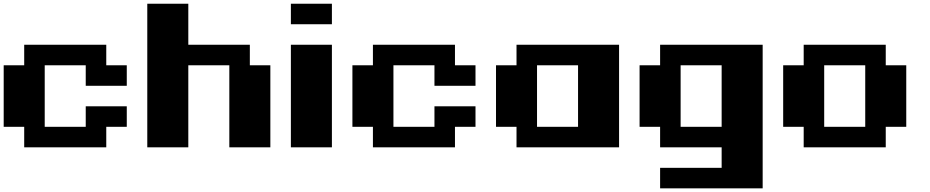

<svg xmlns="http://www.w3.org/2000/svg" viewBox="-20 -798 5040 1040"><path d="M111.1 -111.1H0V-444.4H111.1V-555.6H555.6V-444.4H666.7V-333.3H444.4V-444.4H222.2V-111.1H444.4V-222.2H666.7V-111.1H555.6V0H111.1Z M1000 -444.4V0H777.8V-777.8H1000V-555.6H1333.3V-444.4H1444.4V0H1222.2V-444.4Z M1555.6 0V-555.6H1777.8V0ZM1555.6 -666.7V-777.8H1777.8V-666.7Z M2000 -111.1H1888.9V-444.4H2000V-555.6H2444.4V-444.4H2555.6V-333.3H2333.3V-444.4H2111.1V-111.1H2333.3V-222.2H2555.6V-111.1H2444.4V0H2000Z M2888.9 -111.1H3111.1V-444.4H2888.9ZM2777.8 -111.1H2666.7V-444.4H2777.8V-555.6H3333.3V0H2777.8Z M4111.1 222.2H3555.6V111.1H3888.9V0H3555.6V-111.1H3444.4V-444.4H3555.6V-555.6H4111.1ZM3888.9 -444.4H3666.7V-111.1H3888.9Z M4333.3 -111.1H4222.2V-444.4H4333.3V-555.6H4777.8V-444.4H4888.9V-111.1H4777.8V0H4333.3ZM4666.7 -444.4H4444.4V-111.1H4666.7Z"/></svg>

Font: Pixeloid Sans
Style: Bold
Weight: 700
Monospace: yes
Designer: GGBot
Version: 0.3